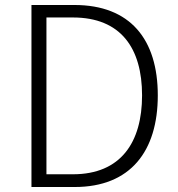

<svg xmlns="http://www.w3.org/2000/svg" viewBox="-20 -749 712 769"><path d="M106 0H279C503 0 612 -144 612 -367C612 -591 502 -729 278 -729H106ZM166 -51V-679H272C464 -679 549 -556 549 -367C549 -179 464 -51 272 -51Z"/></svg>

Font: Spoqa Han Sans Neo Light
Style: Regular
Weight: 300
Designer: [Spoqa Han Sans Neo] Dong-huui Kim  Younghwa Kang  Yujin Lee  [Noto Sans] Ryoko NISHIZUKA  (kana & ideographs); Paul D. 
Foundry: Spoqa (http://www.spoqa-han-sans.com)
Version: Version 1.000